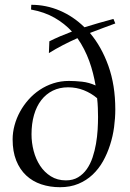

<svg xmlns="http://www.w3.org/2000/svg" viewBox="-20 -779 546 809"><path d="M465.8 -680.2Q439.5 -670.9 412.8 -660.6Q386.2 -650.4 358.9 -640.1Q407.7 -582.5 436.8 -501.2Q465.8 -419.9 465.8 -317.9Q465.8 -281.7 460.7 -243.4Q455.6 -205.1 443.8 -168.5Q432.1 -131.8 414.1 -99.6Q396 -67.4 370.1 -43Q344.2 -18.6 310.1 -4.4Q275.9 9.8 232.9 9.8Q190.4 9.8 153.8 -2.4Q117.2 -14.6 90.3 -39.8Q63.5 -64.9 48.3 -102.8Q33.2 -140.6 33.2 -191.9Q33.2 -221.2 41.3 -251Q49.3 -280.8 64.2 -308.1Q79.1 -335.4 100.1 -359.1Q121.1 -382.8 147.5 -400.4Q173.8 -418 204.8 -428Q235.8 -438 270 -438Q296.4 -438 325.7 -434.8Q355 -431.6 382.8 -418.9Q378.4 -444.3 371.8 -470.5Q365.2 -496.6 356 -522Q346.7 -547.4 334.2 -571.8Q321.8 -596.2 306.2 -618.2Q275.4 -604.5 245.1 -588.9Q214.8 -573.2 186 -555.2L188 -605Q210.4 -616.2 234.4 -626.5Q258.3 -636.7 283.2 -646Q252.4 -679.7 210 -704.1Q167.5 -728.5 110.8 -738.8L111.8 -758.8Q174.3 -758.8 231.7 -734.4Q289.1 -710 335.9 -664.1Q366.7 -673.8 397 -682.4Q427.2 -690.9 458 -699.2ZM393.1 -286.1Q393.1 -304.2 392.3 -324Q391.6 -343.8 389.2 -365.2Q364.7 -386.2 333.5 -398.7Q302.2 -411.1 267.1 -411.1Q231 -411.1 202.4 -397Q173.8 -382.8 153.8 -356.9Q133.8 -331.1 123.3 -294.4Q112.8 -257.8 112.8 -212.9Q112.8 -177.7 121.8 -143.1Q130.9 -108.4 148.9 -80.8Q167 -53.2 194.3 -36.1Q221.7 -19 257.8 -19Q287.6 -19 309.1 -32Q330.6 -44.9 345.7 -66.4Q360.8 -87.9 370.1 -115.7Q379.4 -143.6 384.5 -173.3Q389.6 -203.1 391.4 -232.4Q393.1 -261.7 393.1 -286.1Z"/></svg>

Font: Simonetta
Style: Regular
Weight: 400
Version: Version 1.004